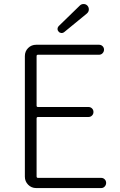

<svg xmlns="http://www.w3.org/2000/svg" viewBox="-20 -956 612 976"><path d="M164.1 0Q139.6 0 123 -17.1Q106.4 -34.2 106.4 -57.6V-670.9Q106.4 -695.3 123 -711.9Q139.6 -728.5 164.1 -728.5H483.4Q494.1 -728.5 501.5 -721.2Q508.8 -713.9 508.8 -703.6Q508.8 -693.4 501.5 -685.5Q494.1 -677.7 483.4 -677.7H172.9Q166 -677.7 166 -670.9V-418.9Q166 -412.1 172.9 -412.1H429.7Q440.4 -412.1 447.8 -404.8Q455.1 -397.5 455.1 -386.7Q455.1 -376 447.8 -368.7Q440.4 -361.3 429.7 -361.3H172.9Q166 -361.3 166 -353.5V-59.6Q166 -51.8 172.9 -51.8H494.1Q504.9 -51.8 512.2 -44.4Q519.5 -37.1 519.5 -26.4Q519.5 -15.6 512.2 -7.8Q504.9 0 494.1 0ZM306.6 -793Q300.8 -788.1 293.9 -788.1Q293 -788.1 292 -788.1Q283.2 -789.1 278.3 -794.9Q272.5 -800.8 272.5 -808.6Q272.5 -817.4 279.3 -824.2L385.7 -927.7Q393.6 -935.5 404.3 -935.5Q405.3 -935.5 405.3 -935.5Q417 -935.5 424.8 -926.8Q431.6 -918.9 431.6 -908.2Q431.6 -895.5 420.9 -886.7Z"/></svg>

Font: irohamaru Light
Style: Regular
Weight: 200
Designer: [Source Han Sans]
Ryoko NISHIZUKA  (kana & ideographs); Paul D. Hunt (Latin, Greek & Cyrillic); Wenlong ZHANG  (bopomofo
Version: Version 1.01